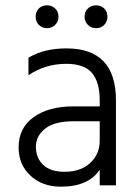

<svg xmlns="http://www.w3.org/2000/svg" viewBox="-20 -697 526 722"><path d="M223 -51Q283 -51 319 -84Q355 -117 355 -168V-241H256Q185 -241 150 -213.5Q115 -186 115 -145Q115 -103 142.5 -77Q170 -51 223 -51ZM355 -59Q313 5 209 5Q139 5 94.5 -36.5Q50 -78 50 -143Q50 -216 106.5 -256.5Q163 -297 256 -297H355V-320Q355 -388 326 -422.5Q297 -457 229 -457Q150 -457 87 -414V-480Q145 -515 230 -515Q416 -515 416 -320V0H355ZM384 -634Q384 -616 372 -603.5Q360 -591 341 -591Q323 -591 310.5 -603.5Q298 -616 298 -634Q298 -653 310.5 -665Q323 -677 341 -677Q360 -677 372 -665Q384 -653 384 -634ZM200 -634Q200 -616 187.5 -603.5Q175 -591 157 -591Q138 -591 126 -603.5Q114 -616 114 -634Q114 -653 126 -665Q138 -677 157 -677Q175 -677 187.5 -665Q200 -653 200 -634Z"/></svg>

Font: Hind Madurai Light
Style: Regular
Weight: 300
Designer: Jyotish Sonowal
Foundry: Indian Type Foundry
Version: Version 1.001;PS 1.0;hotconv 1.0.86;makeotf.lib2.5.63406; tt